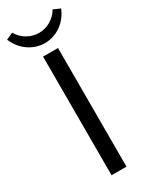

<svg xmlns="http://www.w3.org/2000/svg" viewBox="-235 -933 773 981"><g transform="rotate(-30 151.5 -442.5)"><path d="M32.1 -884.8 -8 -866.8C19.2 -799.2 82.3 -754.7 152.1 -754.7C221.4 -754.7 283.8 -799.4 311 -866.8L270.9 -884.8C245.7 -841.1 200.1 -815 151.5 -815C103 -815 57.4 -841.1 32.1 -884.8ZM108 0H196V-700H108Z"/></g></svg>

Font: Resamitz
Style: Bold
Weight: 700
Designer: gluk
Foundry: gluk
Version: Version 0.047